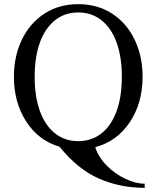

<svg xmlns="http://www.w3.org/2000/svg" viewBox="-20 -700 754 925"><path d="M267 7Q165 -23 106 -115Q47 -207 47 -330Q47 -428 85 -508Q123 -588 193.5 -634Q264 -680 357 -680Q450 -680 520.5 -634Q591 -588 629 -508Q667 -428 667 -330Q667 -204 605.5 -111.5Q544 -19 439 9Q454 57 494 97.5Q534 138 584 161.5Q634 185 677 185V205Q558 205 456 160Q354 115 267 7ZM567 -330Q567 -425 542 -494.5Q517 -564 469.5 -602Q422 -640 357 -640Q292 -640 244.5 -602Q197 -564 172 -494.5Q147 -425 147 -330Q147 -235 172 -165.5Q197 -96 244.5 -58Q292 -20 357 -20Q422 -20 469.5 -58Q517 -96 542 -165.5Q567 -235 567 -330Z"/></svg>

Font: El Messiri
Style: Regular
Weight: 400
Designer: Mohamed Gaber
Foundry: Kief Type Foundry
Version: Version 2.006